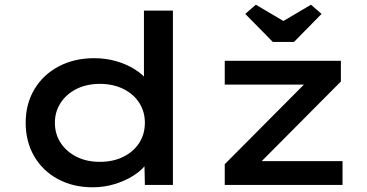

<svg xmlns="http://www.w3.org/2000/svg" viewBox="-20 -785 1557 815"><path d="M374 10Q290 10 225.5 -25Q161 -60 125 -122Q89 -184 89 -264Q89 -344 126 -406Q163 -468 229 -503Q295 -538 379 -538Q429 -538 472.5 -525.5Q516 -513 550 -492Q584 -471 603 -446.5Q622 -422 624 -396L591 -392V-740H714V0H595L592 -137L616 -130Q615 -105 595 -81Q575 -57 541.5 -36.5Q508 -16 464.5 -3Q421 10 374 10ZM404 -98Q460 -98 503.5 -119.5Q547 -141 571 -178.5Q595 -216 595 -264Q595 -311 571 -348.5Q547 -386 503.5 -407.5Q460 -429 404 -429Q348 -429 305 -407.5Q262 -386 237.5 -348.5Q213 -311 213 -264Q213 -216 237.5 -178.5Q262 -141 305 -119.5Q348 -98 404 -98ZM934 0V-88L1294 -450L1305 -426H934V-527H1427V-439L1074 -84L1060 -101H1434V0ZM1138 -607 1021 -726 1066 -765 1198 -687H1168L1300 -765L1345 -726L1228 -607Z"/></svg>

Font: Lexend Mega Medium
Style: Regular
Weight: 500
Version: Version 1.007